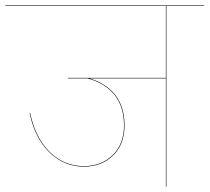

<svg xmlns="http://www.w3.org/2000/svg" viewBox="-30 -700 786 720"><path d="M736 -678H594V0H592V-406H306Q437 -365 437 -229Q437 -159 394 -117Q351 -75 284 -75Q211 -75 156 -128Q101 -181 81 -276H83Q103 -182 157 -129.5Q211 -77 284 -77Q350 -77 392.5 -118.5Q435 -160 435 -229Q435 -367 299 -406H224V-408H592V-678H-10V-680H736Z"/></svg>

Font: FiraGO Two
Style: Regular
Weight: 100
Designer: bBox Type
Foundry: bBox Type GmbH
Version: Version 1.001